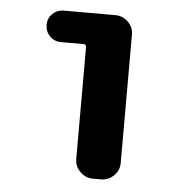

<svg xmlns="http://www.w3.org/2000/svg" viewBox="-43 -562 587 605"><g transform="rotate(5 250.0 -260.0)"><path d="M297.9 -519.5Q321.3 -519.5 338.4 -502.9Q355.5 -486.3 355.5 -462.9V-56.6Q355.5 -33.2 338.4 -16.6Q321.3 0 297.9 0H272.5Q249 0 231.9 -17.1Q214.8 -34.2 214.8 -56.6V-411.1Q214.8 -419.9 206.1 -419.9H134.8Q113.3 -419.9 99.1 -434.6Q85 -449.2 85 -470.2Q85 -491.2 99.6 -505.4Q114.3 -519.5 134.8 -519.5Z"/></g></svg>

Font: Rounded Mgen+ 1mn bold
Style: Bold
Weight: 700
Designer: [Source Han Sans]
Ryoko NISHIZUKA  (kana & ideographs); Paul D. Hunt (Latin, Greek & Cyrillic); Wenlong ZHANG  (bopomofo
Version: Version 1.059.20150602